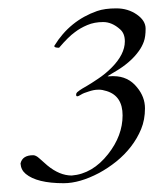

<svg xmlns="http://www.w3.org/2000/svg" viewBox="-20 -693 363 452"><path d="M119.1 -580.6Q106.9 -580.6 107.9 -585Q107.9 -585.4 108.4 -585.9Q144.5 -644.5 208.5 -667Q226.6 -673.3 253.9 -673.3Q281.2 -673.3 302 -658.9Q322.8 -644.5 322.8 -625.5Q322.8 -606.4 318.6 -595Q314.5 -583.5 307.1 -573.2Q287.6 -545.4 248.5 -522.9Q233.4 -514.2 233.4 -513.2Q241.7 -513.7 244.1 -513.7H247.1Q281.7 -513.7 302.7 -487.3Q321.3 -464.8 321.3 -438Q321.3 -411.1 312.3 -389.2Q303.2 -367.2 288.3 -347.9Q273.4 -328.6 253.7 -312.7Q233.9 -296.9 212.9 -285.6Q167.5 -261.7 129.9 -261.7Q66.9 -261.7 40.5 -283.7Q29.3 -293 28.3 -308.1Q32.7 -327.6 58.1 -327.6Q64.5 -327.6 72.5 -320.3Q80.6 -313 91.3 -303.7Q120.1 -279.8 148.9 -279.8Q197.8 -283.7 234.4 -330.1Q268.6 -373.5 268.6 -421.4Q268.6 -466.8 231.4 -478.5Q220.7 -481.9 213.1 -481.9Q205.6 -481.9 200 -480.7Q194.3 -479.5 188.5 -477.5Q176.8 -474.1 170.7 -470.2Q164.6 -466.3 161.9 -466.3Q159.2 -466.3 159.2 -470Q159.2 -473.6 161.6 -475.8Q164.1 -478 167.2 -480.2Q170.4 -482.4 173.6 -484.4Q176.8 -486.3 185.3 -491.2Q193.8 -496.1 210.9 -507.6Q228 -519 242.2 -533.2Q273.9 -564.9 273.9 -595.7Q273.9 -614.3 262.7 -624Q243.7 -641.1 222.9 -641.1Q202.1 -641.1 185.5 -634Q168.9 -627 156.2 -617.2Q141.1 -606.4 119.1 -580.6Z"/></svg>

Font: Cardo-Italic
Style: Italic
Weight: 400
Italic angle: -12°
Designer: David J. Perry
Foundry: David J. Perry
Version: Version 0.991